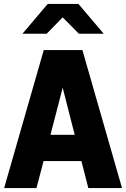

<svg xmlns="http://www.w3.org/2000/svg" viewBox="-20 -954 640 974"><path d="M1 0 202 -700H398L599 0H428L393 -137H201L165 0ZM236 -270H359L298 -509ZM94 -783 222 -934H378L506 -783H380L298 -866L217 -783Z"/></svg>

Font: Red Hat Mono VF Light
Style: Regular
Weight: 300
Monospace: yes
Designer: Pentagram, MCKL
Foundry: Pentagram, MCKL
Version: Version 1.023